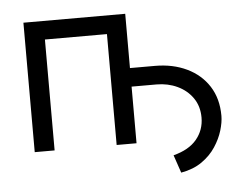

<svg xmlns="http://www.w3.org/2000/svg" viewBox="-50 -606 1022 806"><g transform="rotate(-5 461.0 -202.5)"><path d="M76.7 0V-545.5H505.7V-316.8H610.8Q686.1 -316.8 744.9 -288.7Q803.6 -260.7 837.2 -208.5Q870.7 -156.2 870.7 -83.8Q870.7 -56.8 860.4 -22.4Q850.1 12.1 827.9 45.8Q805.8 79.5 769.7 104.8Q733.7 130 681.8 139.2L656.2 63.9Q722.3 46.9 754.6 7.6Q786.9 -31.6 786.9 -83.8Q786.9 -131.4 762.8 -166.2Q738.6 -201 698.5 -219.8Q658.4 -238.6 610.8 -238.6H505.7V0H421.9V-467.3H160.5V0Z"/></g></svg>

Font: Inter Alia
Style: Regular
Weight: 400
Designer: Rasmus Andersson (Latin, Greek, Cyrillic etc.) and Evan from Shavian.info (Shavian, old style figures)
Foundry: Shavian.info
Version: Version 0.001;git-37ab20767